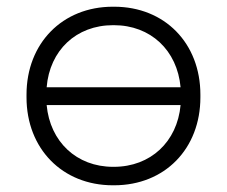

<svg xmlns="http://www.w3.org/2000/svg" viewBox="-20 -546 676 572"><path d="M316 6H320C471 6 577 -103 577 -256V-264C577 -417 471 -526 320 -526H316C166 -526 59 -417 59 -264V-256C59 -103 166 6 316 6ZM119 -286C128 -396 207 -471 317 -471H319C429 -471 508 -396 518 -286ZM317 -49C208 -49 129 -124 119 -233H518C508 -124 429 -49 319 -49Z"/></svg>

Font: Fixel Display Light
Style: Regular
Weight: 300
Designer: AlfaBravo + MacPaw
Foundry: Kyrylo Tkachov, Marchela Mozhyna, Serhii Makarenko, Maria Weinstein, Zakhar Kryvoshyya
Version: Version 1.211